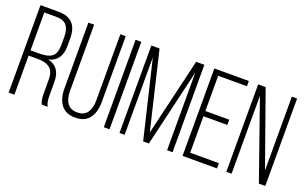

<svg xmlns="http://www.w3.org/2000/svg" viewBox="-82 -1069 2298 1445"><g transform="rotate(20 1067.0 -347.0)"><path d="M40 0V-700.2H186Q335.9 -700.2 335.9 -542V-481Q335.9 -359.4 234.9 -335.9Q335.9 -313.5 335.9 -192.9V-84Q335.9 -25.9 353 0H305.2Q290 -25.9 290 -84V-193.8Q290 -259.8 256.8 -286.4Q223.6 -313 159.2 -313H85.9V0ZM85.9 -355H160.2Q226.6 -355 258.3 -380.1Q290 -405.3 290 -472.2V-538.1Q290 -596.7 265.1 -627.4Q240.2 -658.2 185.1 -658.2H85.9Z M423.8 -170.9V-700.2H469.7V-168.9Q469.7 -107.9 494.9 -72Q520 -36.1 574.7 -36.1Q629.4 -36.1 654.5 -72Q679.7 -107.9 679.7 -168.9V-700.2H722.7V-170.9Q722.7 -90.8 686.3 -42.5Q649.9 5.9 573.7 5.9Q497.6 5.9 460.7 -42.5Q423.8 -90.8 423.8 -170.9Z M801.8 0V-700.2H847.7V0Z M927.7 0V-700.2H993.7L1140.6 -81.1L1286.6 -700.2H1352.5V0H1308.6V-622.1L1162.6 -1H1116.7L968.8 -620.1V0Z M1432.6 0V-700.2H1708.5V-658.2H1478.5V-376H1669.4V-334H1478.5V-42H1708.5V0Z M1783.2 0V-700.2H1843.3L2053.2 -108.9V-700.2H2095.2V0H2043.9L1825.2 -624V0Z"/></g></svg>

Font: Bebas Neue Book
Style: Regular
Weight: 400
Designer: Ryoichi Tsunekawa
Foundry: Ryoichi Tsunekawa
Version: Version 001.003